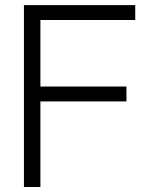

<svg xmlns="http://www.w3.org/2000/svg" viewBox="-20 -748 587 768"><path d="M75.7 0H141.6V-342.3H485.8V-401.9H141.6V-668H521V-727.5H75.7Z"/></svg>

Font: Raveo Display Display Light
Style: Regular
Weight: 300
Designer: Jakub Foglar, Rasmus Andersson (Inter)
Foundry: Jakubfoglar.com
Version: Version 1.100;Glyphs 3.2.3 (3260)